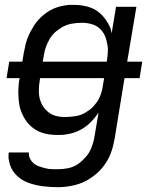

<svg xmlns="http://www.w3.org/2000/svg" viewBox="-20 -548 640 791"><path d="M214 223Q200 223 186 222Q172 221 158.5 219.5Q145 218 131.5 215Q118 212 105.5 208Q93 204 81 198Q69 192 59 184Q49 176 40.5 166Q32 156 26.5 144.5Q21 133 17.5 117Q14 101 15 92L16 80H99Q98 88 100 95.5Q102 103 105.5 109Q109 115 114 120.5Q119 126 125.5 130Q132 134 138.5 136.5Q145 139 152 141Q159 143 166.5 145Q174 147 181.5 148Q189 149 198.5 149Q208 149 213 149H220Q230 149 240 148Q250 147 260.5 145Q271 143 281.5 138.5Q292 134 301 128Q310 122 318 114.5Q326 107 333.5 98.5Q341 90 346.5 81Q352 72 356 62Q360 52 363.5 40.5Q367 29 368 22L386 -84Q377 -71 366.5 -58.5Q356 -46 344 -35.5Q332 -25 318.5 -17Q305 -9 290 -3.5Q275 2 257.5 5Q240 8 230 8H218Q201 8 185 6Q169 4 153.5 -1Q138 -6 125 -14.5Q112 -23 101 -34Q90 -45 82 -58.5Q74 -72 68 -86.5Q62 -101 59.5 -117Q57 -133 56 -149Q55 -165 56 -184.5Q57 -204 59 -216L61 -226H7L18 -294H72L78 -330Q81 -344 84 -358.5Q87 -373 92 -387Q97 -401 104 -414.5Q111 -428 119 -441Q127 -454 137.5 -465.5Q148 -477 160 -487Q172 -497 185 -504.5Q198 -512 212.5 -517Q227 -522 244 -525Q261 -528 271 -528H283Q301 -528 318 -525.5Q335 -523 351 -517.5Q367 -512 380.5 -502.5Q394 -493 404.5 -481Q415 -469 425 -452Q435 -435 437 -424L440 -411L458 -520H542L504 -294H566L555 -226H493L452 25Q449 41 445 56.5Q441 72 435 87Q429 102 420.5 116Q412 130 401.5 143Q391 156 377.5 167.5Q364 179 350 188Q336 197 321 203.5Q306 210 290.5 214Q275 218 256.5 220.5Q238 223 228 223ZM156 -294H420Q422 -306 423 -317Q424 -328 424.5 -339Q425 -350 423 -361Q421 -372 418.5 -382Q416 -392 411.5 -402Q407 -412 400.5 -420Q394 -428 386 -434.5Q378 -441 368 -445Q358 -449 345.5 -451.5Q333 -454 325 -454H315Q305 -454 294.5 -453Q284 -452 273.5 -450Q263 -448 252.5 -444Q242 -440 232.5 -434Q223 -428 214 -421Q205 -414 197.5 -405.5Q190 -397 184.5 -387.5Q179 -378 174.5 -368Q170 -358 166.5 -346Q163 -334 162 -327ZM242 -66H251Q261 -66 271 -67Q281 -68 291 -69.5Q301 -71 311.5 -74.5Q322 -78 331 -83.5Q340 -89 349 -95.5Q358 -102 365 -110Q372 -118 378.5 -126.5Q385 -135 389.5 -145Q394 -155 397.5 -166.5Q401 -178 402 -185L409 -226H145L144 -218Q142 -207 141 -196Q140 -185 140 -174Q140 -163 141.5 -152.5Q143 -142 146.5 -132.5Q150 -123 155 -114Q160 -105 167 -97.5Q174 -90 182 -84Q190 -78 199.5 -74Q209 -70 221.5 -68Q234 -66 242 -66Z"/></svg>

Font: Iosevka Aile Oblique
Style: Regular
Weight: 400
Italic angle: -9°
Designer: Belleve Invis
Foundry: Belleve Invis
Version: Version 31.1.0; ttfautohint (v1.8.4)